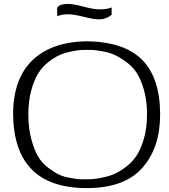

<svg xmlns="http://www.w3.org/2000/svg" viewBox="-20 -942 864 982"><path d="M125 -357Q125 -287 140 -231Q155 -175 175 -141Q195 -107 228.5 -82.5Q262 -58 285 -47.5Q308 -37 345 -31Q382 -25 391.5 -25Q401 -25 424 -25Q440 -25 454.5 -26Q469 -27 502.5 -33.5Q536 -40 563 -51.5Q590 -63 623 -87.5Q656 -112 678.5 -146Q701 -180 716.5 -234.5Q732 -289 732 -357Q732 -426 716.5 -481Q701 -536 679 -569.5Q657 -603 622.5 -627.5Q588 -652 562.5 -663Q537 -674 501.5 -680Q466 -686 454 -686.5Q442 -687 423 -687Q406 -687 391 -686Q376 -685 343.5 -678.5Q311 -672 285 -660.5Q259 -649 227.5 -624.5Q196 -600 175 -566Q154 -532 139.5 -478Q125 -424 125 -357ZM424 -731Q617 -728 708 -635Q799 -542 799 -356Q799 -186 707.5 -83Q616 20 424 20Q52 20 47 -356Q47 -538 145 -633Q243 -728 424 -731ZM273 -859 272 -902Q284 -922 329 -922Q355 -922 407.5 -908Q460 -894 488 -894Q528 -894 551 -904V-866Q522 -843 489 -843Q459 -843 408 -856Q357 -869 327 -869Q297 -869 273 -859Z"/></svg>

Font: Afta sans
Style: Regular
Weight: 400
Designer: par.qink
Foundry: Oriol Esparraguera Font
Version: Version 1.000